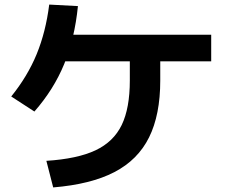

<svg xmlns="http://www.w3.org/2000/svg" viewBox="-20 -782 978 831"><path d="M541.9 -433.5V-577.1H673.6V-433.5Q673.6 -284.8 625.1 -187.3Q576.7 -89.8 474.9 -37Q373.2 15.8 210.2 29.2L180.7 -85.9Q315 -94.5 393.3 -131.4Q471.6 -168.3 506.8 -241.1Q541.9 -314 541.9 -433.5ZM193 -762.2 317.3 -755.6Q303.1 -614.7 257.8 -504.7Q212.6 -394.7 128.9 -299.3L28.6 -364.4Q99.3 -451.8 138.8 -547.9Q178.2 -644 193 -762.2ZM211.5 -631.6H894.1V-516.5H211.5Z"/></svg>

Font: WEMIX Pretendard Variable
Style: Regular
Weight: 400
Designer: Base glyphs from Inter by Rasmus Andersson; Hangeul glyphs from Noto Sans CJK(Source Han Sans) by Jang Soo-young and Kan
Foundry: Kil Hyung-jin
Version: Version 1.000;Glyphs 3.2 (3208)